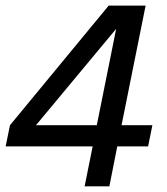

<svg xmlns="http://www.w3.org/2000/svg" viewBox="-21 -658 591 678"><path d="M502 -141.1H393.1L365.2 0H277.8L306.2 -141.1H-1L14.2 -215.8L362.8 -638.2H493.2L408.2 -215.8H517.1ZM389.2 -556.2 106 -215.8H320.8Z"/></svg>

Font: Code New Roman
Style: Italic
Weight: 400
Italic angle: -11°
Monospace: yes
Designer: Sam Radian
Foundry: Code New Roman
Version: Version 1.508 October 19, 2014